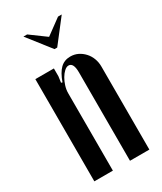

<svg xmlns="http://www.w3.org/2000/svg" viewBox="-174 -741 682 807"><g transform="rotate(-30 167.0 -337.0)"><path d="M128 -426Q142 -466 161.5 -485Q181 -504 210 -504Q230 -504 246.5 -496Q263 -488 276 -474Q289 -460 296 -441.5Q303 -423 303 -402V1H209V-428Q209 -475 185 -475Q175 -475 164.5 -465.5Q154 -456 145.5 -441.5Q137 -427 131.5 -409.5Q126 -392 126 -375V1H36V-495H126V-457L122 -428ZM100 -675 175 -620 250 -675H268L182 -564H169L82 -675Z"/></g></svg>

Font: Moniqa Narrow Heading
Style: Bold
Weight: 700
Width: 4
Designer: Rajesh Rajput
Foundry: Rajesh Rajput
Version: Version 1.000